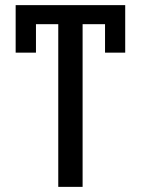

<svg xmlns="http://www.w3.org/2000/svg" viewBox="-20 -728 549 748"><path d="M41 -708H467.8V-522.9H389.2V-633.8H301.8V0H207V-633.8H120.1V-522.9H41Z"/></svg>

Font: LT Superior Med
Style: Regular
Weight: 500
Designer: Daniel Lyons
Foundry: LyonsType
Version: Version 1.000